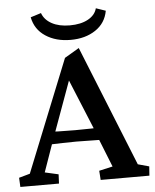

<svg xmlns="http://www.w3.org/2000/svg" viewBox="-55 -805 686 851"><g transform="rotate(-5 288.5 -380.0)"><path d="M1 0 -1 -41 47.9 -54.7 248 -552.7 312.5 -590.8 528.3 -54.7 578.1 -41 575.2 0H358.4L355.5 -41L416 -54.7L360.4 -194.3L349.6 -225.6L245.1 -479.5L269.5 -486.3L174.8 -225.6L164.1 -196.3L114.3 -54.7L174.8 -41L172.9 0ZM143.6 -175.8V-232.4Q162.1 -231.4 191.9 -230.5Q221.7 -229.5 265.6 -229.5Q309.6 -229.5 339.8 -230.5Q370.1 -231.4 387.7 -232.4V-176.8Q359.4 -176.8 329.1 -177.7Q298.8 -178.7 265.6 -178.7Q233.4 -178.7 204.1 -177.7Q174.8 -176.8 143.6 -175.8ZM403.3 -759.8 446.3 -745.1Q436.5 -690.4 391.1 -660.2Q345.7 -629.9 280.3 -629.9Q214.8 -629.9 168.9 -660.2Q123 -690.4 112.3 -745.1L159.2 -759.8Q169.9 -729.5 202.1 -711.9Q234.4 -694.3 282.2 -694.3Q331.1 -694.3 363.3 -711.9Q395.5 -729.5 403.3 -759.8Z"/></g></svg>

Font: Crimson Pro Medium
Style: Regular
Weight: 500
Designer: Jacques Le Bailly
Foundry: Baron von Fonthausen
Version: Version 1.003